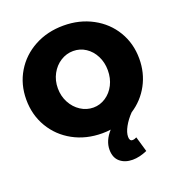

<svg xmlns="http://www.w3.org/2000/svg" viewBox="-164 -848 1131 1220"><g transform="rotate(-20 401.0 -238.0)"><path d="M621 -48Q587 -13 566.5 24.5Q546 62 546 91Q546 120 566 120Q580 120 594 112L624 215Q571 238 525 238Q473 238 440 210Q407 182 407 128Q407 67 458 10Q433 14 401 14Q292 14 205 -33.5Q118 -81 68.5 -164.5Q19 -248 19 -352Q19 -455 68.5 -537.5Q118 -620 205 -667Q292 -714 401 -714Q509 -714 596.5 -667Q684 -620 733.5 -537.5Q783 -455 783 -352Q783 -256 740 -176.5Q697 -97 621 -48ZM404 -159Q449 -159 487.5 -184.5Q526 -210 548 -253.5Q570 -297 570 -351Q570 -404 548 -447.5Q526 -491 488 -516Q450 -541 404 -541Q358 -541 318.5 -516Q279 -491 255.5 -447.5Q232 -404 232 -351Q232 -298 255.5 -254Q279 -210 318.5 -184.5Q358 -159 404 -159Z"/></g></svg>

Font: Gontserrat ExtraBold
Style: Regular
Weight: 800
Designer: Julieta Ulanovsky
Foundry: Julieta Ulanovsky
Version: Version 6.001